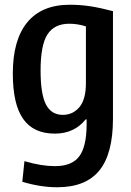

<svg xmlns="http://www.w3.org/2000/svg" viewBox="-20 -569 550 809"><path d="M221 220Q151 220 74 197L83 110Q121 121 152 126Q183 131 212 131Q282 131 313 91Q344 51 345 -41V-66H341Q293 -6 211 -6Q121 -6 77.5 -68Q34 -130 34 -259Q34 -401 95 -475Q156 -549 274 -549Q319 -549 361 -542.5Q403 -536 456 -522V-69Q456 79 398.5 149.5Q341 220 221 220ZM245 -85Q287 -85 314.5 -117.5Q342 -150 342 -219V-458Q322 -464 305.5 -466.5Q289 -469 272 -469Q209 -469 180 -424Q151 -379 151 -272Q151 -173 173.5 -129Q196 -85 245 -85Z"/></svg>

Font: Encode Sans Compressed
Style: SemiBold
Weight: 600
Designer: Pablo Impallari, Andres Torresi
Foundry: Pablo Impallari, Andres Torresi
Version: Version 1.000; ttfautohint (v1.00) -l 8 -r 50 -G 200 -x 14 -